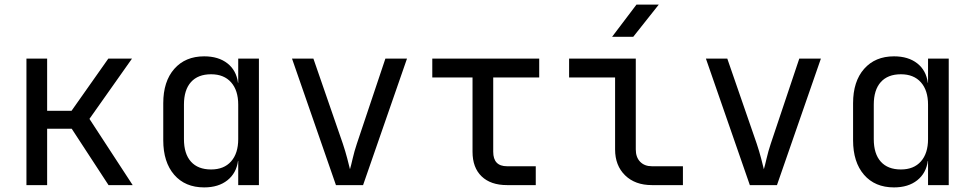

<svg xmlns="http://www.w3.org/2000/svg" viewBox="-20 -805 4240 835"><path d="M95 0V-550H185V-323H291L451 -550H554L369 -288L557 0H452L292 -245H185V0Z M868 10Q785 10 737.5 -45Q690 -100 690 -195V-356Q690 -451 738 -505.5Q786 -560 868 -560Q930 -560 969 -529.5Q1008 -499 1015 -445H1016V-550H1106V0H1016V-105H1015Q1008 -52 969 -21Q930 10 868 10ZM898 -68Q954 -68 985 -103Q1016 -138 1016 -200V-350Q1016 -412 985 -447Q954 -482 898 -482Q841 -482 810.5 -448Q780 -414 780 -350V-200Q780 -136 810.5 -102Q841 -68 898 -68Z M1441 0 1250 -550H1343L1471 -180Q1482 -147 1490 -116.5Q1498 -86 1502 -69Q1507 -86 1514 -116.5Q1521 -147 1532 -180L1656 -550H1750L1559 0Z M2185 0Q2114 0 2074.5 -38Q2035 -76 2035 -145V-468H1860V-550H2325V-468H2125V-145Q2125 -82 2185 -82H2310V0Z M2815 0Q2742 0 2698.5 -42.5Q2655 -85 2655 -155V-468H2455V-550H2745V-155Q2745 -121 2764 -101.5Q2783 -82 2815 -82H2950V0ZM2642 -645 2748 -785H2845L2734 -645Z M3241 0 3050 -550H3143L3271 -180Q3282 -147 3290 -116.5Q3298 -86 3302 -69Q3307 -86 3314 -116.5Q3321 -147 3332 -180L3456 -550H3550L3359 0Z M3868 10Q3785 10 3737.5 -45Q3690 -100 3690 -195V-356Q3690 -451 3738 -505.5Q3786 -560 3868 -560Q3930 -560 3969 -529.5Q4008 -499 4015 -445H4016V-550H4106V0H4016V-105H4015Q4008 -52 3969 -21Q3930 10 3868 10ZM3898 -68Q3954 -68 3985 -103Q4016 -138 4016 -200V-350Q4016 -412 3985 -447Q3954 -482 3898 -482Q3841 -482 3810.5 -448Q3780 -414 3780 -350V-200Q3780 -136 3810.5 -102Q3841 -68 3898 -68Z"/></svg>

Font: JetBrainsMono NF
Style: Regular
Weight: 400
Designer: Philipp Nurullin, Konstantin Bulenkov
Foundry: JetBrains
Version: Version 2.251; ttfautohint (v1.8.3);Nerd Fonts 2.2.2